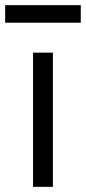

<svg xmlns="http://www.w3.org/2000/svg" viewBox="-48 -724 333 744"><path d="M80 0V-520H157V0ZM265 -636H-28V-704H265Z"/></svg>

Font: Iosevka QP
Style: Regular
Weight: 400
Designer: Belleve Invis
Foundry: Belleve Invis
Version: Version 20.0.0; ttfautohint (v1.8.4)